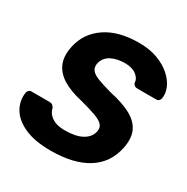

<svg xmlns="http://www.w3.org/2000/svg" viewBox="-164 -852 978 1004"><g transform="rotate(30 325.5 -350.0)"><path d="M273 10Q177 10 115.5 -17.5Q54 -45 27.5 -90.5Q1 -136 9 -187Q10 -195 16.5 -201.5Q23 -208 32 -208H141Q154 -208 160 -202.5Q166 -197 171 -189Q174 -172 186.5 -156Q199 -140 223 -129.5Q247 -119 284 -119Q350 -119 388 -140Q426 -161 434 -197Q440 -223 426 -239Q412 -255 376.5 -268Q341 -281 283 -296Q211 -312 165 -340.5Q119 -369 101.5 -412Q84 -455 97 -515Q116 -605 193 -657.5Q270 -710 393 -710Q457 -710 505.5 -692Q554 -674 586.5 -645Q619 -616 633 -583Q647 -550 642 -519Q641 -511 634.5 -504.5Q628 -498 619 -498H505Q495 -498 488 -502Q481 -506 477 -516Q477 -542 451.5 -561.5Q426 -581 383 -581Q334 -581 300 -563Q266 -545 257 -508Q252 -484 263.5 -467.5Q275 -451 306.5 -438.5Q338 -426 393 -411Q477 -393 526 -365Q575 -337 592.5 -295Q610 -253 597 -193Q576 -93 493 -41.5Q410 10 273 10Z"/></g></svg>

Font: Rubik SemiBold
Style: Italic
Weight: 600
Italic angle: -12°
Designer: Hubert and Fischer
Foundry: Hubert and Fischer
Version: Version 2.300;gftools[0.9.30]